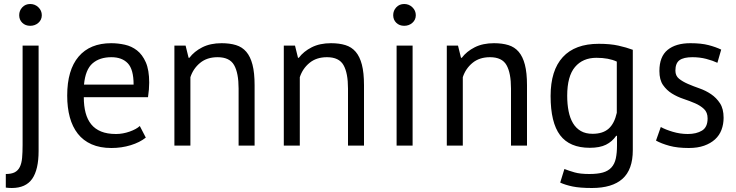

<svg xmlns="http://www.w3.org/2000/svg" viewBox="-20 -728 3682 960"><path d="M93 -500H173V27Q173 120 141 166Q109 212 39 212Q31 212 24 211.5Q17 211 9 210V142Q37 142 53.5 133.5Q70 125 79 107Q88 89 90.5 61.5Q93 34 93 -3ZM76 -652Q76 -675 91.5 -691.5Q107 -708 131 -708Q155 -708 172 -691.5Q189 -675 189 -652Q189 -629 172 -614Q155 -599 131 -599Q107 -599 91.5 -614Q76 -629 76 -652Z M709 -40Q679 -16 633.5 -2Q588 12 537 12Q480 12 438 -6.5Q396 -25 369 -59.5Q342 -94 329 -142Q316 -190 316 -250Q316 -378 373 -445Q430 -512 536 -512Q570 -512 604 -504.5Q638 -497 665 -476Q692 -455 709 -416.5Q726 -378 726 -315Q726 -282 720 -242H399Q399 -198 408 -164Q417 -130 436 -106.5Q455 -83 485.5 -70.5Q516 -58 560 -58Q594 -58 628 -70Q662 -82 679 -98ZM537 -442Q478 -442 442.5 -411Q407 -380 400 -305H648Q648 -381 619 -411.5Q590 -442 537 -442Z M1173 0V-285Q1173 -363 1150.5 -402.5Q1128 -442 1068 -442Q1015 -442 980.5 -413.5Q946 -385 932 -342V0H852V-500H908L923 -439H927Q951 -471 991.5 -491.5Q1032 -512 1088 -512Q1129 -512 1160 -502.5Q1191 -493 1211.5 -469Q1232 -445 1242.5 -404.5Q1253 -364 1253 -302V0Z M1720 0V-285Q1720 -363 1697.5 -402.5Q1675 -442 1615 -442Q1562 -442 1527.5 -413.5Q1493 -385 1479 -342V0H1399V-500H1455L1470 -439H1474Q1498 -471 1538.5 -491.5Q1579 -512 1635 -512Q1676 -512 1707 -502.5Q1738 -493 1758.5 -469Q1779 -445 1789.5 -404.5Q1800 -364 1800 -302V0Z M1963 -500H2043V0H1963ZM1946 -652Q1946 -675 1961.5 -691.5Q1977 -708 2001 -708Q2025 -708 2042 -691.5Q2059 -675 2059 -652Q2059 -629 2042 -614Q2025 -599 2001 -599Q1977 -599 1961.5 -614Q1946 -629 1946 -652Z M2535 0V-285Q2535 -363 2512.5 -402.5Q2490 -442 2430 -442Q2377 -442 2342.5 -413.5Q2308 -385 2294 -342V0H2214V-500H2270L2285 -439H2289Q2313 -471 2353.5 -491.5Q2394 -512 2450 -512Q2491 -512 2522 -502.5Q2553 -493 2573.5 -469Q2594 -445 2604.5 -404.5Q2615 -364 2615 -302V0Z M3144 23Q3144 120 3092.5 166Q3041 212 2940 212Q2880 212 2843.5 204.5Q2807 197 2781 185L2802 117Q2825 126 2853 134Q2881 142 2926 142Q2968 142 2994.5 134.5Q3021 127 3037 109.5Q3053 92 3059 64.5Q3065 37 3065 -1V-49H3061Q3041 -20 3010 -4.5Q2979 11 2929 11Q2828 11 2780.5 -52Q2733 -115 2733 -248Q2733 -376 2794 -442.5Q2855 -509 2974 -509Q3031 -509 3071.5 -500Q3112 -491 3144 -479ZM2943 -59Q2994 -59 3023 -84.5Q3052 -110 3064 -164V-420Q3024 -439 2962 -439Q2894 -439 2855 -393Q2816 -347 2816 -249Q2816 -207 2823 -172Q2830 -137 2845 -112Q2860 -87 2884 -73Q2908 -59 2943 -59Z M3518 -136Q3518 -166 3500 -183Q3482 -200 3455.5 -211.5Q3429 -223 3397.5 -233.5Q3366 -244 3339.5 -260.5Q3313 -277 3295 -303Q3277 -329 3277 -373Q3277 -445 3318 -478.5Q3359 -512 3432 -512Q3486 -512 3522.5 -502.5Q3559 -493 3586 -480L3567 -414Q3544 -425 3511.5 -433.5Q3479 -442 3442 -442Q3398 -442 3377.5 -427Q3357 -412 3357 -375Q3357 -349 3375 -334.5Q3393 -320 3419.5 -308.5Q3446 -297 3477.5 -286Q3509 -275 3535.5 -257Q3562 -239 3580 -211.5Q3598 -184 3598 -139Q3598 -107 3587.5 -79Q3577 -51 3555 -31Q3533 -11 3500.5 0.5Q3468 12 3424 12Q3367 12 3327 1Q3287 -10 3260 -25L3284 -93Q3307 -80 3344 -69Q3381 -58 3419 -58Q3462 -58 3490 -75Q3518 -92 3518 -136Z"/></svg>

Font: PT Sans
Style: Regular
Weight: 400
Version: Version 2.003W OFL; ttfautohint (v1.6)